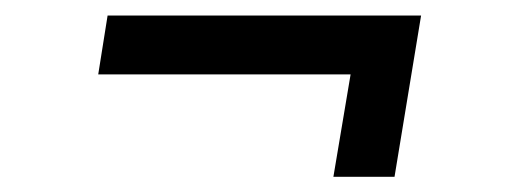

<svg xmlns="http://www.w3.org/2000/svg" viewBox="-20 -384 676 250"><path d="M414.1 -153.8 436.5 -287.1H107.9L120.1 -363.8H528.3L493.7 -153.8Z"/></svg>

Font: Inter 28pt
Style: Italic
Weight: 400
Italic angle: -9.3988°
Designer: Rasmus Andersson
Foundry: rsms
Version: Version 4.001;git-66647c0bb